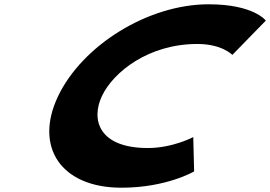

<svg xmlns="http://www.w3.org/2000/svg" viewBox="-20 -860 1259 895"><path d="M669.1 -170C440.4 -170 402.7 -302 455.5 -413C507.8 -523 671 -655 899.7 -655C1015.8 -655 1063 -604 1063 -604L1219.1 -764C1219.1 -764 1163.2 -840 952.5 -840C669.4 -840 363.2 -648 250.5 -411C138.3 -175 264.1 15 546 15C756.7 15 884.9 -61 884.9 -61L880.9 -221C880.9 -221 785.2 -170 669.1 -170Z"/></svg>

Font: Hussar
Style: BdSuprExtOblFive
Weight: 700
Foundry: Cannot Into Space Fonts
Version: Version 2.00